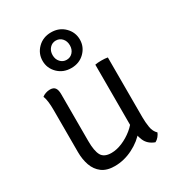

<svg xmlns="http://www.w3.org/2000/svg" viewBox="-180 -860 905 982"><g transform="rotate(-30 273.0 -369.0)"><path d="M457 -138.5Q457 -106.5 461.8 -77.8Q466.5 -49 485 -31.5Q481 -21 471.8 -9.8Q462.5 1.5 451 7Q411.5 -7.5 397.2 -41Q383 -74.5 383 -114.5V-490.5Q390 -492 399.5 -492.8Q409 -493.5 419.5 -493.5Q430.5 -493.5 440 -492.8Q449.5 -492 457 -490.5ZM82.5 -396Q82.5 -420 80.2 -442Q78 -464 71 -480.5Q79 -487.5 92 -492Q105 -496.5 117.5 -496.5Q138.5 -496.5 147.5 -484.5Q156.5 -472.5 156.5 -448V-170.5Q156.5 -111.5 171.5 -84.8Q186.5 -58 229.5 -58Q260.5 -58 294.2 -72.2Q328 -86.5 357.2 -110.2Q386.5 -134 403 -163V-85Q371 -44 318.5 -17.5Q266 9 211 9Q164 9 135.8 -12.2Q107.5 -33.5 95 -69.2Q82.5 -105 82.5 -147.5ZM159 -641.5Q159 -598.5 190.2 -567.5Q221.5 -536.5 269 -536.5Q316.5 -536.5 347.8 -567.5Q379 -598.5 379 -641.5Q379 -685 347.8 -716Q316.5 -747 269 -747Q221.5 -747 190.2 -716Q159 -685 159 -641.5ZM218 -641.5Q218 -666.5 232.8 -682.5Q247.5 -698.5 269 -698.5Q291 -698.5 305.5 -682.5Q320 -666.5 320 -641.5Q320 -617 305.5 -601Q291 -585 269 -585Q247.5 -585 232.8 -601Q218 -617 218 -641.5Z"/></g></svg>

Font: Signika Light Light
Style: Regular
Weight: 300
Version: Version 2.001